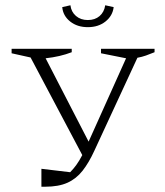

<svg xmlns="http://www.w3.org/2000/svg" viewBox="-20 -703 626 728"><path d="M313 -600Q273 -600 246 -621.5Q219 -643 216 -676L247 -683Q250 -658 268 -642.5Q286 -627 313 -627Q340 -627 357.5 -642Q375 -657 379 -683L411 -676Q407 -643 380 -621.5Q353 -600 313 -600ZM137 5V-63L246 -50Q258 -62 269 -77Q280 -92 292 -115L96 -485L24 -501V-518H252V-505Q208 -488 153 -482L316 -166L458 -482L363 -501V-518H566V-505Q549 -498 533.5 -492.5Q518 -487 501 -484L338 -132Q317 -86 293 -55.5Q269 -25 235.5 -10Q202 5 151 5Q148 5 144.5 5Q141 5 137 5Z"/></svg>

Font: Piazzolla SC ExtraLight
Style: Regular
Weight: 200
Designer: Juan Pablo del Peral
Foundry: Huerta Tipografica
Version: Version 1.330